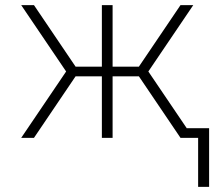

<svg xmlns="http://www.w3.org/2000/svg" viewBox="-20 -540 840 752"><path d="M756 192V0H687L524 -241H421V0H379V-241H276L113 0H63L239 -260L63 -520H113L276 -279H379V-520H421V-279H524L687 -520H737L561 -260L712 -37V-38H799V192Z"/></svg>

Font: Iosevka Aile Extralight
Style: Regular
Weight: 200
Designer: Belleve Invis
Foundry: Belleve Invis
Version: Version 31.1.0; ttfautohint (v1.8.4)